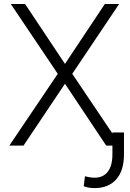

<svg xmlns="http://www.w3.org/2000/svg" viewBox="-20 -731 652 964"><path d="M306.2 -410.2 506.3 -710.9H578.1L342.8 -360.4L585.4 0H513.2L306.2 -310.5L98.1 0H26.9L270 -360.4L34.2 -710.9H106ZM602.5 -65.9V43.5Q602.5 126 563.5 169.7Q524.4 213.4 455.1 213.4Q439.9 213.4 427.2 211.2Q414.6 209 400.4 204.1L406.7 153.8Q410.6 155.3 416.7 156.5Q422.9 157.7 429.7 158.9Q436.5 160.2 443.1 160.6Q449.7 161.1 455.1 161.1Q498 161.1 521.2 131.1Q544.4 101.1 544.4 43.5V-65.9Z"/></svg>

Font: Melbourne
Style: Light
Weight: 300
Designer: Google
Version: Version 2.000980; 2014